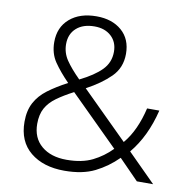

<svg xmlns="http://www.w3.org/2000/svg" viewBox="-82 -805 880 895"><g transform="rotate(10 358.5 -357.5)"><path d="M304 -725Q378 -725 423.5 -685.5Q469 -646 469 -576Q469 -510 425 -466.5Q381 -423 312 -386L530 -170Q558 -203 578 -247Q598 -291 610 -343H668Q637 -216 567 -132L699 0H622L529 -95Q482 -48 424 -19Q366 10 280 10Q180 10 119 -40Q58 -90 58 -183Q58 -236 78 -273.5Q98 -311 136 -339.5Q174 -368 227 -396Q184 -440 157 -479.5Q130 -519 130 -573Q130 -643 177.5 -684Q225 -725 304 -725ZM303 -677Q249 -677 217.5 -649Q186 -621 186 -573Q186 -532 209 -498Q232 -464 275 -421Q342 -454 377 -489.5Q412 -525 412 -576Q412 -622 382 -649.5Q352 -677 303 -677ZM262 -359Q216 -335 183.5 -311.5Q151 -288 134.5 -258Q118 -228 118 -184Q118 -117 162.5 -79.5Q207 -42 281 -42Q354 -42 403.5 -66.5Q453 -91 492 -131Z"/></g></svg>

Font: Noto Sans Cherokee Light
Style: Regular
Weight: 300
Designer: Monotype Design Team
Foundry: Monotype Imaging Inc.
Version: Version 2.001; ttfautohint (v1.8.4.7-5d5b)